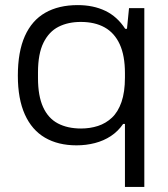

<svg xmlns="http://www.w3.org/2000/svg" viewBox="-20 -558 660 753"><path d="M470 175V-72H463Q443 -43 415 -24.5Q387 -6 352.5 3Q318 12 280 12Q208 12 156.5 -18Q105 -48 77.5 -109Q50 -170 50 -261Q50 -355 77.5 -416.5Q105 -478 157.5 -508Q210 -538 285 -538Q346 -538 393 -515.5Q440 -493 471 -445H478L486 -526H546V175ZM298 -54Q333 -54 364 -64Q395 -74 419 -96.5Q443 -119 456.5 -158Q470 -197 470 -254V-271Q470 -340 449.5 -384.5Q429 -429 390.5 -450.5Q352 -472 297 -472Q247 -472 209.5 -453Q172 -434 150.5 -390.5Q129 -347 129 -274V-252Q129 -182 149 -138Q169 -94 207 -74Q245 -54 298 -54Z"/></svg>

Font: Archivo SemiExpanded Light
Style: Regular
Weight: 300
Width: 6
Designer: Hector Gatti
Foundry: Omnibus-Type
Version: Version 2.001